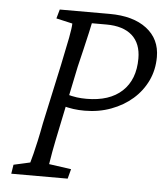

<svg xmlns="http://www.w3.org/2000/svg" viewBox="-46 -614 570 656"><g transform="rotate(5 239.5 -286.5)"><path d="M16.6 0 21.5 -31.2 78.1 -43.9Q82 -56.6 86.4 -74.7Q90.8 -92.8 96.7 -118.7Q102.5 -144.5 109.4 -181.6L153.3 -383.8Q166 -443.4 172.9 -479.5Q179.7 -515.6 179.7 -529.3L124 -542L132.8 -573.2H303.7Q384.8 -573.2 431.2 -537.6Q477.5 -502 477.5 -440.4Q477.5 -396.5 460 -359.4Q442.4 -322.3 411.1 -294.9Q379.9 -267.6 337.9 -252Q295.9 -236.3 247.1 -236.3Q226.6 -236.3 208.5 -238.8Q190.4 -241.2 166 -248L176.8 -288.1Q202.1 -281.2 217.3 -279.3Q232.4 -277.3 250 -277.3Q329.1 -277.3 372.1 -317.4Q415 -357.4 415 -429.7Q415 -481.4 384.3 -508.8Q353.5 -536.1 295.9 -536.1H246.1Q245.1 -530.3 239.3 -504.4Q233.4 -478.5 225.6 -445.3Q217.8 -412.1 210.9 -383.8L168.9 -181.6Q155.3 -117.2 149.9 -87.4Q144.5 -57.6 142.6 -43.9L218.8 -33.2L210 0Z"/></g></svg>

Font: Crimson Pro ExtraLight
Style: Italic
Weight: 250
Italic angle: -12°
Designer: Jacques Le Bailly
Foundry: Baron von Fonthausen
Version: Version 1.003